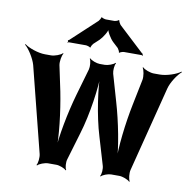

<svg xmlns="http://www.w3.org/2000/svg" viewBox="-112 -844 956 949"><g transform="rotate(10 366.5 -369.0)"><path d="M466 -357 427 -492C423 -506 425 -536 432 -545L429 -547C422 -538 394 -528 379 -528H353C338 -528 310 -538 303 -547L300 -545C307 -536 309 -506 305 -492L266 -357C239 -263 215 -138 212 -64H216C219 -138 204 -264 185 -360L158 -488C155 -505 160 -537 168 -547L165 -549C157 -539 126 -528 109 -528H78C44 -528 -5 -545 -25 -561L-27 -558C-7 -542 21 -498 30 -466L138 -38C142 -22 139 8 132 18L135 20C142 11 171 0 187 0H229C244 0 271 10 278 19L281 17C274 8 272 -21 277 -36L318 -174C349 -275 368 -413 368 -492H364C364 -413 383 -275 414 -174L455 -36C460 -21 458 8 451 17L454 19C461 10 488 0 503 0H545C561 0 590 11 597 20L600 18C593 8 590 -22 594 -38L703 -466C711 -498 740 -542 760 -558L758 -561C738 -545 689 -528 655 -528H624C607 -528 576 -539 568 -549L565 -547C573 -537 578 -505 575 -488L549 -360C529 -263 514 -136 517 -62L521 -63C518 -137 494 -262 466 -357ZM551 -615 421 -736C418 -740 410 -753 412 -756L408 -758C406 -754 392 -750 387 -750H345C340 -750 326 -754 324 -757L321 -756C322 -753 314 -740 311 -737L183 -618C182 -617 180 -617 179 -617L178 -614C178 -613 180 -612 180 -611C180 -609 178 -607 177 -606L179 -604C180 -605 182 -607 184 -607H270C275 -607 289 -603 291 -600L295 -601C293 -604 301 -617 304 -620L332 -646C347 -661 368 -694 368 -710H364C364 -694 385 -660 400 -646L427 -621C430 -617 438 -604 436 -601L440 -599C441 -603 456 -607 461 -607H550C551 -607 552 -605 553 -604L556 -607C555 -608 553 -609 553 -610C553 -611 554 -611 555 -612L553 -615Z"/></g></svg>

Font: Asimov
Style: Edge
Weight: 500
Designer: Google
Version: Version 2.000980: 2014